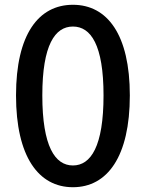

<svg xmlns="http://www.w3.org/2000/svg" viewBox="-20 -770 610 803"><path d="M285 13C429 13 523 -115 523 -371C523 -625 429 -750 285 -750C141 -750 47 -626 47 -371C47 -115 141 13 285 13ZM285 -78C210 -78 157 -158 157 -371C157 -582 210 -659 285 -659C360 -659 413 -582 413 -371C413 -158 360 -78 285 -78Z"/></svg>

Font: Noto Sans HK Medium
Style: Regular
Weight: 500
Designer: Ryoko NISHIZUKA 西塚涼子 (kana, bopomofo & ideographs); Paul D. Hunt (Latin, Greek & Cyrillic); Sandoll Communications 산돌커뮤니
Foundry: Adobe
Version: Version 2.002;hotconv 1.0.116;makeotfexe 2.5.65601